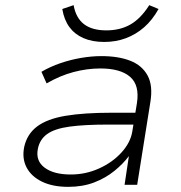

<svg xmlns="http://www.w3.org/2000/svg" viewBox="-20 -718 704 746"><path d="M245 8Q185 8 143.5 -12Q102 -32 83.5 -67Q65 -102 74 -147Q85 -197 124 -226.5Q163 -256 234.5 -268Q306 -280 413 -280H520L512 -234H402Q308 -234 250 -226Q192 -218 163 -197Q134 -176 127 -139Q118 -93 153.5 -66.5Q189 -40 255 -40Q313 -40 365 -63.5Q417 -87 452 -125.5Q487 -164 494 -207L512 -317Q523 -387 485.5 -419.5Q448 -452 370 -452Q318 -452 265.5 -438Q213 -424 161 -394L141 -439Q175 -459 214.5 -472.5Q254 -486 295 -493Q336 -500 374 -500Q440 -500 486 -482Q532 -464 553.5 -424.5Q575 -385 564 -320L513 0H464L481 -113H482Q459 -82 424.5 -54Q390 -26 345.5 -9Q301 8 245 8ZM385 -555Q338 -555 304 -570Q270 -585 249.5 -613Q229 -641 222 -683L266 -698Q275 -648 306.5 -624Q338 -600 393 -600Q447 -600 487 -623Q527 -646 560 -698L596 -683Q572 -640 540 -612Q508 -584 469 -569.5Q430 -555 385 -555Z"/></svg>

Font: Nunito Sans 7pt SemiExpanded ExtraLight
Style: Italic
Weight: 250
Width: 6
Italic angle: -9°
Designer: Vernon Adams
Foundry: Vernon Adams
Version: Version 3.101;gftools[0.9.27]